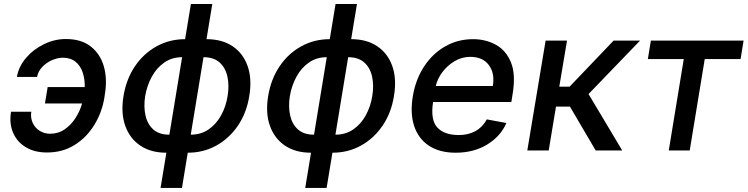

<svg xmlns="http://www.w3.org/2000/svg" viewBox="-20 -747 3711 953"><path d="M291.9 -460.6Q264.2 -460.2 236.3 -447.6Q208.5 -435 188.6 -413.5Q168.7 -392 164.1 -365.1H63.9Q72.4 -416.2 108.8 -459Q145.2 -501.8 197.8 -527.5Q250.4 -553.3 306.8 -553.3Q383.9 -553.3 431.1 -515.8Q478.3 -478.3 495.7 -416.4Q513.1 -354.4 500.7 -280.5L498.2 -262.8Q486.2 -188.9 448 -126.8Q409.8 -64.6 350.1 -27.3Q290.5 9.9 213.1 9.9Q151.6 9.9 108.1 -16.3Q64.6 -42.6 44.9 -88.4Q25.2 -134.2 34.8 -192.5H135.3Q130.7 -163.4 141.7 -138.5Q152.7 -113.6 175.6 -98.5Q198.5 -83.5 228.3 -83.1Q269.2 -83.1 301.1 -105.1Q333.1 -127.1 354.9 -161.4Q376.8 -195.7 387.4 -233.3H203.1L216.6 -315H400.6Q401.6 -352.6 391 -385.8Q380.3 -419 356 -439.6Q331.7 -460.2 291.9 -460.6Z M777 185.7 805.8 11H805.4Q728.7 11 676.3 -24.3Q623.9 -59.7 601.6 -122.9Q579.2 -186.1 593 -270.2Q606.9 -354.8 650 -418.3Q693.2 -481.9 757.5 -517.2Q821.7 -552.6 898.8 -552.6L927.6 -727.3H1033.7L1005 -552.6H1005.3Q1082.4 -552.6 1134.8 -517.2Q1187.1 -481.9 1209.3 -418.5Q1231.5 -355.1 1217.3 -270.2Q1203.8 -186.1 1160.7 -122.9Q1117.5 -59.7 1053.4 -24.3Q989.3 11 911.9 11L883.2 185.7ZM990.1 -463.1 926.8 -78.5Q977.6 -78.5 1015.8 -104.9Q1054 -131.4 1077.8 -175.1Q1101.6 -218.8 1109.7 -270.2Q1118.3 -321.7 1109 -365.8Q1099.8 -409.8 1070.5 -436.4Q1041.2 -463.1 990.1 -463.1ZM820.3 -78.5H820.7L883.9 -463.1Q833.1 -463.1 795.1 -436.4Q757.1 -409.8 733.3 -365.9Q709.5 -322.1 700.6 -270.2Q692.5 -218.8 701.9 -175.1Q711.3 -131.4 740.4 -104.9Q769.5 -78.5 820.3 -78.5Z M1495 185.7 1523.8 11H1523.4Q1446.7 11 1394.4 -24.3Q1342 -59.7 1319.6 -122.9Q1297.2 -186.1 1311.1 -270.2Q1324.9 -354.8 1368.1 -418.3Q1411.2 -481.9 1475.5 -517.2Q1539.8 -552.6 1616.8 -552.6L1645.6 -727.3H1751.8L1723 -552.6H1723.4Q1800.4 -552.6 1852.8 -517.2Q1905.2 -481.9 1927.4 -418.5Q1949.6 -355.1 1935.4 -270.2Q1921.9 -186.1 1878.7 -122.9Q1835.6 -59.7 1771.5 -24.3Q1707.4 11 1630 11L1601.2 185.7ZM1708.1 -463.1 1644.9 -78.5Q1695.7 -78.5 1733.8 -104.9Q1772 -131.4 1795.8 -175.1Q1819.6 -218.8 1827.8 -270.2Q1836.3 -321.7 1827.1 -365.8Q1817.8 -409.8 1788.5 -436.4Q1759.2 -463.1 1708.1 -463.1ZM1538.4 -78.5H1538.7L1601.9 -463.1Q1551.1 -463.1 1513.1 -436.4Q1475.1 -409.8 1451.3 -365.9Q1427.6 -322.1 1418.7 -270.2Q1410.5 -218.8 1419.9 -175.1Q1429.3 -131.4 1458.5 -104.9Q1487.6 -78.5 1538.4 -78.5Z M2241.8 11Q2161.6 11 2109 -23.8Q2056.5 -58.6 2035.7 -121.6Q2014.9 -184.7 2029.1 -269.2Q2043 -353 2084.9 -416.9Q2126.8 -480.8 2189.5 -516.7Q2252.1 -552.6 2328.1 -552.6Q2390.3 -552.6 2440.9 -525Q2491.5 -497.5 2516.2 -437.3Q2540.8 -377.1 2524.1 -278.4L2518.1 -240.8H2129.6Q2115.8 -152 2150.6 -114.3Q2185.4 -76.7 2257.5 -76.7Q2304 -76.7 2339.7 -96.2Q2375.4 -115.8 2396.3 -154.5L2493.6 -136.4Q2464.5 -70 2397.9 -29.5Q2331.3 11 2241.8 11ZM2143.1 -320.3H2426.1Q2436.8 -382.8 2406.6 -423.8Q2376.4 -464.8 2314.3 -464.8Q2272.7 -464.8 2236.7 -443.5Q2200.6 -422.2 2175.8 -389Q2150.9 -355.8 2143.1 -320.3Z M2597.3 0 2688.2 -545.5H2794.4L2756 -316.8H2807.2L3025.6 -545.5H3157L2901.3 -280.2L3068.5 0H2936.8L2808.9 -218H2739.7L2703.5 0Z M3195.7 -453.8 3210.6 -545.5H3670.8L3655.9 -453.8H3478L3403.4 0H3299.4L3373.9 -453.8Z"/></svg>

Font: Inter UI Medium
Style: Italic
Weight: 500
Italic angle: 9.39999°
Designer: Rasmus Andersson
Foundry: rsms
Version: 3.2;8d6f07862